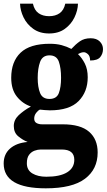

<svg xmlns="http://www.w3.org/2000/svg" viewBox="-27 -788 580 1044"><path d="M222 236Q-7 236 -7 101Q-7 50 28 19.5Q63 -11 123 -16Q96 -27 72 -47Q48 -67 48 -103Q48 -136 74 -161Q100 -186 141 -209Q96 -224 65 -262.5Q34 -301 34 -365Q34 -453 85 -501.5Q136 -550 244 -550Q280 -550 308 -542.5Q336 -535 361 -522Q384 -547 407.5 -563.5Q431 -580 466 -580Q498 -580 515.5 -562.5Q533 -545 533 -521Q533 -496 518 -477.5Q503 -459 463 -459Q463 -483 451 -493.5Q439 -504 429 -504Q419 -504 411 -500.5Q403 -497 397 -494Q419 -473 434.5 -442Q450 -411 450 -368Q450 -289 400.5 -238.5Q351 -188 244 -188Q234 -188 216 -189.5Q198 -191 190 -192Q179 -187 169 -173.5Q159 -160 159 -143Q159 -126 171.5 -119Q184 -112 202 -112H314Q411 -112 457.5 -71.5Q504 -31 504 41Q504 132 435 184Q366 236 222 236ZM242 -250Q281 -250 293 -282Q305 -314 305 -365Q305 -418 293 -452.5Q281 -487 242 -487Q204 -487 191 -451.5Q178 -416 178 -364Q178 -314 191 -282Q204 -250 242 -250ZM225 173Q299 173 338 149Q377 125 377 81Q377 25 309 25H194Q178 25 160.5 31.5Q143 38 131 54Q119 70 119 100Q119 137 149 155Q179 173 225 173ZM240 -606Q189 -606 154 -631Q119 -656 101 -693.5Q83 -731 82 -768H152Q160 -732 183 -716Q206 -700 240 -700Q274 -700 297 -716Q320 -732 328 -768H397Q396 -731 378 -693.5Q360 -656 325.5 -631Q291 -606 240 -606Z"/></svg>

Font: Noto Serif Thai SemiCondensed ExtraBold
Style: Regular
Weight: 800
Width: 4
Designer: Monotype Design Team
Foundry: Monotype Imaging Inc.
Version: Version 2.002; ttfautohint (v1.8.4.7-5d5b)